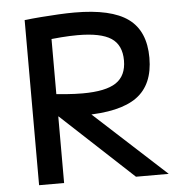

<svg xmlns="http://www.w3.org/2000/svg" viewBox="-53 -790 794 841"><g transform="rotate(-5 344.5 -370.0)"><path d="M85 -726Q120 -730 158.5 -733Q197 -736 235.5 -738Q274 -740 305 -740Q466 -740 540.5 -686Q615 -632 615 -514Q615 -396 540.5 -342Q466 -288 305 -288Q266 -288 217.5 -291Q169 -294 123 -298L142 -397Q198 -390 237.5 -387Q277 -384 310 -384Q412 -384 457.5 -414.5Q503 -445 503 -512Q503 -580 457.5 -610Q412 -640 310 -640Q277 -640 237.5 -637Q198 -634 142 -627L195 -688V0H85ZM511 0 140 -345H279L655 0Z"/></g></svg>

Font: M PLUS 2 Medium
Style: Regular
Weight: 500
Designer: Coji Morishita
Foundry: UNDERFOREST DESIGN
Version: Version 1.001